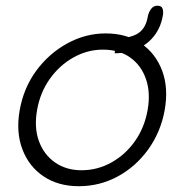

<svg xmlns="http://www.w3.org/2000/svg" viewBox="-20 -640 644 670"><path d="M554.7 -255.9Q541 -179.7 497.6 -119.1Q454.1 -58.6 391.1 -24.4Q328.1 9.8 254.9 9.8Q183.6 9.8 132.3 -24.4Q81.1 -58.6 58.1 -119.1Q35.2 -179.7 48.8 -255.9Q62.5 -333 106.4 -393.1Q150.4 -453.1 214.4 -488.3Q278.3 -523.4 348.6 -523.4Q421.9 -523.4 472.7 -488.3Q523.4 -453.1 545.9 -393.1Q568.4 -333 554.7 -255.9ZM495.1 -255.9Q505.9 -316.4 489.3 -364.3Q472.7 -412.1 434.1 -439.5Q395.5 -466.8 338.9 -466.8Q285.2 -466.8 236.3 -439.5Q187.5 -412.1 153.8 -364.7Q120.1 -317.4 109.4 -255.9Q98.6 -195.3 115.7 -147.9Q132.8 -100.6 171.9 -73.2Q210.9 -45.9 264.6 -45.9Q320.3 -45.9 369.1 -73.2Q418 -100.6 451.2 -147.9Q484.4 -195.3 495.1 -255.9ZM379.9 -454.1 389.6 -506.8Q436.5 -506.8 462.9 -524.4Q489.3 -542 496.1 -584Q499 -597.7 507.3 -608.9Q515.6 -620.1 529.3 -620.1Q544.9 -620.1 547.9 -607.9Q550.8 -595.7 547.9 -584Q541 -544.9 518.6 -515.6Q496.1 -486.3 461.4 -470.2Q426.8 -454.1 379.9 -454.1Z"/></svg>

Font: Quicksand
Style: Italic
Weight: 400
Designer: Andrew Paglinawan
Foundry: Andrew Paglinawan
Version: Version 3.006